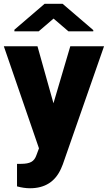

<svg xmlns="http://www.w3.org/2000/svg" viewBox="-22 -770 563 1003"><path d="M257.3 -230.5 345.2 -528.3H521.5L306.2 88.4L296.9 110.8Q251 213.4 134.8 213.4Q102.5 213.4 66.9 203.6V85.9H88.4Q123 85.9 141.4 75.9Q159.7 65.9 168.5 40L181.6 4.9L-2 -528.3H173.8ZM465.3 -612.8V-606.4H335.4L257.8 -672.9L180.2 -606.4H53.2V-614.7L210.9 -750H305.2Z"/></svg>

Font: Sadagaat-English
Style: Regular
Weight: 900
Designer: Ahmed alsheikh
Foundry: Ahmed alsheikh Design
Version: Version 2.137;January 17, 2018;FontCreator 11.0.0.2408 64-bi